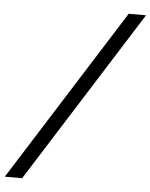

<svg xmlns="http://www.w3.org/2000/svg" viewBox="-59 -834 763 975"><g transform="rotate(5 323.0 -346.5)"><path d="M2.4 92.8H90.8L645.5 -786.1H557.1Z"/></g></svg>

Font: Cascadia Code SemiLight
Style: Italic
Weight: 350
Italic angle: -10°
Monospace: yes
Designer: Aaron Bell
Foundry: Saja Typeworks
Version: Version 2404.023